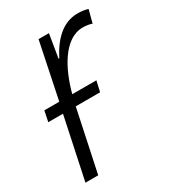

<svg xmlns="http://www.w3.org/2000/svg" viewBox="-140 -615 614 690"><g transform="rotate(-30 166.5 -270.5)"><path d="M11 0H64L118 -255H219L229 -299H129C153 -391 204 -488 281 -488C296 -488 308 -486 319 -482L333 -535C321 -539 306 -541 290 -541C228 -541 184 -495 153 -434H150L166 -531H123L75 -299H13L4 -255H65Z"/></g></svg>

Font: Noto Sans Condensed Light
Style: Italic
Weight: 300
Width: 3
Italic angle: -12°
Designer: Monotype Design Team
Foundry: Monotype Imaging Inc.
Version: Version 2.013